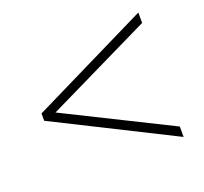

<svg xmlns="http://www.w3.org/2000/svg" viewBox="-86 -680 682 641"><g transform="rotate(-20 255.0 -359.0)"><path d="M464 -138 45 -348V-374L464 -580V-543L90 -361L464 -175Z"/></g></svg>

Font: Noto Sans Hebrew SemiCondensed ExtraLight
Style: Regular
Weight: 200
Width: 4
Designer: Monotype Design Team
Foundry: Monotype Imaging Inc.
Version: Version 2.004; ttfautohint (v1.8.4.7-5d5b)